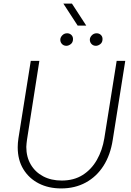

<svg xmlns="http://www.w3.org/2000/svg" viewBox="-20 -1040 730 1073"><path d="M322 13Q251 13 196.5 -15Q142 -43 110.5 -94.5Q79 -146 79 -217Q79 -229 80 -241.5Q81 -254 83 -267L152 -700H200L131 -260Q130 -250 128.5 -239.5Q127 -229 127 -219Q127 -163 152 -120.5Q177 -78 221.5 -54.5Q266 -31 325 -31Q393 -31 442 -62Q491 -93 521.5 -146.5Q552 -200 563 -267L632 -700H680L610 -258Q597 -174 558.5 -113.5Q520 -53 459.5 -20Q399 13 322 13ZM516 -784Q501 -784 491.5 -794Q482 -804 482 -818Q482 -831 493 -842.5Q504 -854 520 -854Q534 -854 543.5 -845Q553 -836 553 -822Q553 -803 540.5 -793.5Q528 -784 516 -784ZM351 -784Q336 -784 326.5 -794Q317 -804 317 -818Q317 -831 328 -842.5Q339 -854 355 -854Q369 -854 378.5 -845Q388 -836 388 -822Q388 -803 375.5 -793.5Q363 -784 351 -784ZM414 -897 334 -1020H382L462 -897Z"/></svg>

Font: MuseoModerno Thin ExtraLight
Style: Italic
Weight: 250
Italic angle: -9°
Version: Version 1.003